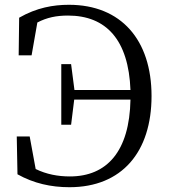

<svg xmlns="http://www.w3.org/2000/svg" viewBox="-20 -766 709 802"><path d="M58 -535H112L136 -672C176 -693 216 -701 264 -701C424 -701 517 -599 525 -390H291L277 -498H236V-245H277L290 -350H525C521 -133 426 -29 272 -29C222 -29 174 -38 129 -60L104 -196H50L53 -38C121 0 193 16 270 16C490 16 613 -132 613 -365C613 -599 486 -746 268 -746C203 -746 133 -734 60 -692Z"/></svg>

Font: Source Han Serif AKR9
Style: Regular
Weight: 400
Designer: Ryoko NISHIZUKA 西塚涼子 (kana & ideographs); Frank Grießhammer (Latin, Greek & Cyrillic); Sandoll Communications 산돌커뮤니케이션, 
Foundry: Adobe Systems Incorporated
Version: Version 1.005;hotconv 1.0.107;makeotfexe 2.5.65593